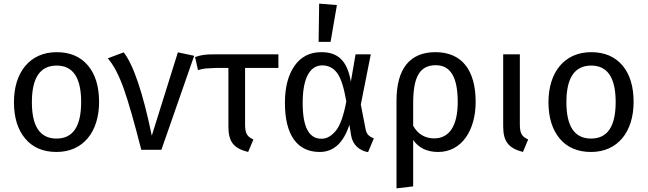

<svg xmlns="http://www.w3.org/2000/svg" viewBox="-20 -827 3575 1060"><path d="M293 -539C145 -539 57 -428 57 -263C57 -178 78 -111 119 -62C160 -13 218 12 292 12C439 12 527 -99 527 -264C527 -349 507 -416 466 -465C425 -514 367 -539 293 -539ZM293 -465C383 -465 428 -398 428 -264C428 -129 383 -62 292 -62C201 -62 156 -129 156 -263C156 -398 202 -465 293 -465Z M575 -505C607 -469 636 -413 663 -338C690 -262 722 -149 760 0H871L1052 -519L962 -538L818 -78C769 -315 717 -468 663 -538Z M1517 -452V-527H1164C1113 -527 1092 -524 1057 -512L1073 -440C1090 -445 1104 -448 1116 -449C1127 -450 1146 -451 1172 -452H1241V-129C1241 -45 1269 -8 1350 12L1379 -57C1344 -73 1333 -90 1333 -141V-452Z M1739 -596H1805L1840 -799L1742 -807ZM1754 -539C1689 -539 1640 -513 1605 -462C1570 -411 1553 -343 1553 -259C1553 -80 1622 12 1745 12C1822 12 1876 -38 1909 -138L1918 -82C1926 -27 1965 5 2012 13L2044 -63C2015 -74 2003 -88 1998 -116L1972 -250L2027 -527H1943L1917 -376C1897 -493 1845 -539 1754 -539ZM1759 -466C1793 -466 1821 -452 1842 -423C1863 -394 1879 -342 1892 -267C1877 -188 1858 -134 1834 -105C1810 -76 1784 -61 1755 -61C1686 -61 1651 -124 1651 -259C1651 -394 1690 -466 1759 -466Z M2384 -539C2243 -539 2169 -448 2169 -271V213L2261 202V-54C2292 -10 2338 12 2399 12C2532 12 2606 -112 2606 -264C2606 -441 2529 -539 2384 -539ZM2377 -63C2328 -63 2286 -86 2261 -133V-256C2261 -399 2295 -467 2386 -467C2466 -467 2507 -403 2507 -264C2507 -133 2461 -63 2377 -63Z M2850 -527H2758V-130C2758 -46 2787 -9 2867 12L2896 -57C2861 -73 2850 -90 2850 -141Z M3244 -539C3096 -539 3008 -428 3008 -263C3008 -178 3029 -111 3070 -62C3111 -13 3169 12 3243 12C3390 12 3478 -99 3478 -264C3478 -349 3458 -416 3417 -465C3376 -514 3318 -539 3244 -539ZM3244 -465C3334 -465 3379 -398 3379 -264C3379 -129 3334 -62 3243 -62C3152 -62 3107 -129 3107 -263C3107 -398 3153 -465 3244 -465Z"/></svg>

Font: Fira Sans
Style: Regular
Weight: 400
Designer: Carrois Corporate & Edenspiekermann AG
Foundry: Carrois Corporate GbR & Edenspiekermann AG
Version: Version 4.203